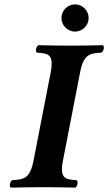

<svg xmlns="http://www.w3.org/2000/svg" viewBox="-20 -853 493 875"><path d="M211 -523 133 -122C117 -39 89 -35 36 -32C25 -26 21 -4 29 2C68 1 139 0 177 0C215 0 285 1 323 2C334 -4 337 -26 329 -32C277 -35 251 -39 267 -122L345 -523C361 -606 389 -610 442 -613C453 -619 457 -641 449 -647C410 -646 341 -645 303 -645C265 -645 193 -646 155 -647C144 -641 140 -619 148 -613C200 -610 227 -606 211 -523ZM260 -771C260 -737 288 -709 322 -709C356 -709 384 -737 384 -771C384 -805 356 -833 322 -833C288 -833 260 -805 260 -771Z"/></svg>

Font: Libertinus Serif
Style: Bold Italic
Weight: 700
Italic angle: -12°
Designer: Philipp H. Poll, Khaled Hosny
Foundry: Caleb Maclennan
Version: Version 7.050;RELEASE